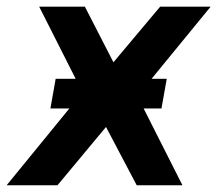

<svg xmlns="http://www.w3.org/2000/svg" viewBox="-27 -548 644 568"><path d="M450.7 -227.1H397.9L512.7 0H377.4L286.6 -172.4L143.1 0H-7.3L178.2 -227.1H122.1L137.7 -314.9H196.8L88.9 -528.3H224.1L308.6 -363.8L446.8 -528.3H596.2L421.4 -314.9H466.3Z"/></svg>

Font: Roboto Mono
Style: Bold Italic
Weight: 700
Designer: Google
Version: Version 2.000985; 2015; ttfautohint (v1.3)